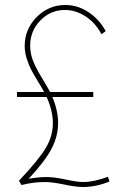

<svg xmlns="http://www.w3.org/2000/svg" viewBox="-20 -735 507 770"><path d="M48 -346V-366H157Q149 -381 131.5 -409.5Q114 -438 105 -455.5Q96 -473 87.5 -499Q79 -525 79 -550Q79 -618 127 -666.5Q175 -715 242 -715Q291 -715 334.5 -686.5Q378 -658 404 -610L387 -598Q363 -643 323.5 -669Q284 -695 240 -695Q183 -695 142 -653Q101 -611 101 -552Q101 -521 112 -492.5Q123 -464 147.5 -423.5Q172 -383 181 -366H354V-346H190Q213 -291 213 -242Q213 -189 187 -139Q161 -89 95 -18Q134 -25 166 -25Q198 -25 244 -15Q290 -5 314 -5Q356 -5 413 -26L419 -7Q365 15 313 15Q284 15 237 5Q190 -5 160 -5Q114 -5 66 7L56 -10Q137 -96 164.5 -143Q192 -190 192 -241Q192 -291 167 -346Z"/></svg>

Font: Raleway
Style: Thin
Weight: 100
Designer: Matt McInerney, Pablo Impallari, Rodrigo Fuenzalida
Foundry: Matt McInerney, Pablo Impallari, Rodrigo Fuenzalida
Version: Version 3.000